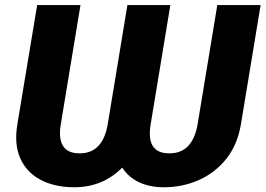

<svg xmlns="http://www.w3.org/2000/svg" viewBox="-20 -748 1075 777"><path d="M50.3 -245.6 130.4 -727.5H305.7L226.1 -245.6Q216.3 -189 234.6 -158.2Q252.9 -127.4 302.7 -127.4Q396 -127.4 416 -245.6L495.6 -727.5H669.4L589.8 -245.6Q569.8 -127.4 664.6 -127.4Q713.9 -127.4 741.9 -157.7Q770 -188 779.8 -245.6L859.4 -727.5H1034.7L955.1 -245.6Q941.4 -163.1 896.5 -106.2Q851.6 -49.3 785.6 -19.8Q719.7 9.8 642.1 9.8Q586.4 9.8 543.2 -10.3Q500 -30.3 474.6 -69.8Q396 9.8 280.3 9.8Q202.1 9.8 145.3 -19.8Q88.4 -49.3 62.5 -106.2Q36.6 -163.1 50.3 -245.6Z"/></svg>

Font: Inter Extra Bold
Style: Italic
Weight: 800
Italic angle: -9.39999°
Designer: Rasmus Andersson
Foundry: rsms
Version: Version 4.000;git-3c8e0fc